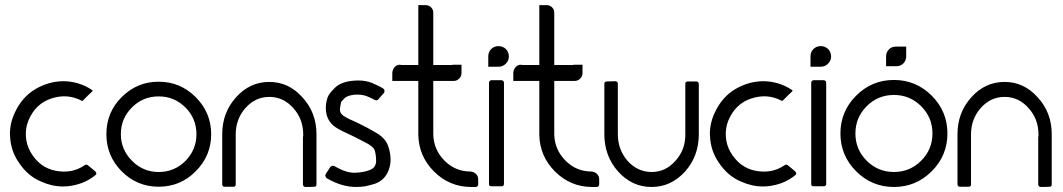

<svg xmlns="http://www.w3.org/2000/svg" viewBox="-20 -744 4228 764"><path d="M329.1 -86.9Q333 -84 339.8 -78.1Q347.7 -72.3 350.6 -69.3Q354.5 -65.4 359.4 -61.5Q363.3 -58.6 363.3 -53.7Q363.3 -49.8 359.4 -46.9Q335 -27.3 307.6 -16.6Q279.3 -5.9 250 -2.9Q240.2 -2 230.5 -2Q186.5 -2 143.6 -21.5Q89.8 -43.9 54.7 -97.7Q24.4 -141.6 20.5 -195.3Q19.5 -203.1 19.5 -210.9Q19.5 -255.9 40 -297.9Q68.4 -358.4 121.1 -389.6Q172.9 -419.9 230.5 -420.9Q230.5 -420.9 231.4 -420.9Q261.7 -420.9 291 -412.1Q321.3 -403.3 347.7 -384.8Q348.6 -383.8 348.6 -382.8Q348.6 -381.8 347.7 -380.9Q337.9 -371.1 328.1 -362.3Q318.4 -352.5 308.6 -342.8Q307.6 -342.8 307.6 -342.8Q306.6 -341.8 305.7 -342.8Q249 -373 185.5 -352.5Q121.1 -332 92.8 -263.7Q81.1 -234.4 83 -201.2Q85 -168.9 100.6 -140.6Q136.7 -77.1 201.2 -64.5Q266.6 -51.8 317.4 -86.9Q320.3 -88.9 323.2 -88.9Q326.2 -88.9 329.1 -86.9Z M611.3 -1Q525.4 -1 463.9 -62.5Q403.3 -124 403.3 -210Q403.3 -296.9 463.9 -357.4Q525.4 -418.9 611.3 -418.9Q697.3 -418.9 758.8 -357.4Q820.3 -295.9 820.3 -210Q820.3 -124 758.8 -62.5Q698.2 -1 611.3 -1ZM611.3 -360.4Q548.8 -360.4 504.9 -316.4Q460.9 -272.5 460.9 -210Q460.9 -148.4 505.9 -103.5Q549.8 -59.6 611.3 -59.6Q673.8 -59.6 717.8 -103.5Q761.7 -148.4 761.7 -210Q761.7 -272.5 717.8 -316.4Q673.8 -360.4 611.3 -360.4Z M1239.3 -210Q1239.3 -143.6 1239.3 -10.7Q1239.3 -5.9 1237.3 -2.9Q1234.4 -1 1230.5 -1Q1218.8 0 1195.3 0Q1191.4 0 1188.5 -2.9Q1185.5 -5.9 1185.5 -9.8Q1185.5 -27.3 1185.5 -63.5Q1185.5 -63.5 1185.5 -63.5Q1185.5 -63.5 1185.5 -63.5Q1185.5 -108.4 1185.5 -197.3Q1185.5 -197.3 1185.5 -197.3Q1185.5 -198.2 1185.5 -198.2Q1186.5 -201.2 1186.5 -204.1Q1186.5 -206.1 1186.5 -209Q1186.5 -270.5 1146.5 -314.5Q1107.4 -358.4 1051.8 -358.4Q996.1 -358.4 957 -314.5Q918 -270.5 918 -209Q918 -197.3 918 -178.7Q918 -159.2 918 -139.6Q918 -109.4 918 -84Q918 -59.6 918 -59.6Q918 -42 918 -6.8Q916 -3.9 914.1 -2Q912.1 -1 909.2 -1Q897.5 -1 874 -1Q870.1 -1 867.2 -2.9Q864.3 -5.9 864.3 -10.7Q864.3 -77.1 864.3 -210Q864.3 -295.9 918.9 -356.4Q973.6 -418 1051.8 -418Q1128.9 -418 1183.6 -356.4Q1239.3 -295.9 1239.3 -210Z M1397.5 0Q1368.2 0 1338.9 -8.8Q1309.6 -17.6 1281.2 -34.2Q1276.4 -37.1 1275.4 -42Q1274.4 -43.9 1274.4 -44.9Q1274.4 -47.9 1276.4 -51.8Q1282.2 -60.5 1293.9 -79.1Q1296.9 -83 1301.8 -84Q1305.7 -85 1310.5 -83Q1357.4 -55.7 1391.6 -56.6Q1426.8 -57.6 1451.2 -67.4Q1475.6 -76.2 1476.6 -102.5Q1476.6 -128.9 1470.7 -146.5Q1465.8 -161.1 1432.6 -177.7Q1399.4 -195.3 1375 -207Q1357.4 -214.8 1341.8 -222.7Q1325.2 -230.5 1314.5 -238.3Q1295.9 -251 1286.1 -270.5Q1276.4 -290 1276.4 -314.5Q1276.4 -330.1 1279.3 -340.8Q1282.2 -352.5 1283.2 -355.5Q1289.1 -372.1 1313.5 -395.5Q1337.9 -418.9 1386.7 -422.9Q1395.5 -423.8 1404.3 -423.8Q1435.5 -423.8 1460 -414.1Q1490.2 -401.4 1504.9 -391.6Q1509.8 -388.7 1509.8 -382.8Q1510.7 -377.9 1507.8 -374Q1503.9 -370.1 1497.1 -362.3Q1493.2 -357.4 1485.4 -348.6Q1483.4 -345.7 1478.5 -344.7Q1474.6 -344.7 1470.7 -346.7Q1460 -352.5 1439.5 -361.3Q1418.9 -369.1 1391.6 -367.2Q1360.4 -364.3 1349.6 -351.6Q1337.9 -339.8 1336.9 -336.9Q1336.9 -335.9 1336.9 -335Q1336.9 -334 1333 -314.5Q1330.1 -294.9 1346.7 -283.2Q1355.5 -277.3 1369.1 -270.5Q1383.8 -263.7 1399.4 -256.8Q1440.4 -237.3 1476.6 -215.8Q1513.7 -194.3 1524.4 -163.1Q1534.2 -134.8 1534.2 -109.4Q1534.2 -88.9 1527.3 -69.3Q1512.7 -27.3 1471.7 -12.7Q1452.1 -6.8 1433.6 -2.9Q1415 0 1397.5 0Z M1882.8 -30.3Q1882.8 -23.4 1882.8 -9.8Q1882.8 -5.9 1879.9 -2.9Q1877 0 1873 0Q1866.2 0 1852.5 0Q1767.6 -1 1707 -61.5Q1646.5 -122.1 1644.5 -207Q1644.5 -279.3 1644.5 -421.9Q1621.1 -421.9 1572.3 -421.9Q1570.3 -421.9 1566.4 -421.9Q1558.6 -421.9 1549.8 -421.9Q1541 -421.9 1541 -421.9Q1541 -432.6 1541 -452.1Q1541 -461.9 1545.9 -470.7Q1551.8 -480.5 1560.5 -484.4Q1565.4 -486.3 1570.3 -486.3Q1575.2 -486.3 1579.1 -485.4Q1600.6 -485.4 1644.5 -485.4Q1644.5 -554.7 1644.5 -693.4Q1664.1 -693.4 1704.1 -693.4Q1704.1 -624 1704.1 -485.4Q1728.5 -485.4 1778.3 -485.4Q1779.3 -485.4 1781.2 -486.3Q1783.2 -486.3 1785.2 -486.3Q1791 -486.3 1803.7 -486.3Q1816.4 -486.3 1816.4 -486.3Q1816.4 -479.5 1816.4 -470.7Q1816.4 -460.9 1816.4 -454.1Q1816.4 -440.4 1807.6 -431.6Q1797.9 -421.9 1785.2 -421.9Q1757.8 -421.9 1704.1 -421.9Q1704.1 -388.7 1704.1 -323.2Q1704.1 -319.3 1704.1 -312.5Q1704.1 -312.5 1704.1 -312.5Q1704.1 -312.5 1704.1 -311.5Q1704.1 -277.3 1704.1 -208Q1706.1 -147.5 1749 -104.5Q1792 -61.5 1852.5 -61.5Q1865.2 -60.5 1874 -51.8Q1882.8 -43 1882.8 -30.3ZM1704.1 -693.4Q1704.1 -680.7 1695.3 -671.9Q1686.5 -663.1 1673.8 -663.1Q1662.1 -663.1 1654.3 -670.9Q1645.5 -678.7 1644.5 -690.4Q1644.5 -701.2 1644.5 -723.6Q1654.3 -723.6 1673.8 -723.6Q1686.5 -723.6 1695.3 -714.8Q1704.1 -706.1 1704.1 -693.4Z M1963.9 -478.5Q1956.1 -478.5 1939.5 -478.5Q1922.9 -478.5 1922.9 -478.5Q1922.9 -487.3 1922.9 -499Q1922.9 -510.7 1922.9 -519.5Q1922.9 -537.1 1934.6 -548.8Q1946.3 -560.5 1963.9 -560.5Q1980.5 -560.5 1993.2 -548.8Q2004.9 -536.1 2004.9 -519.5Q2004.9 -502.9 1993.2 -491.2Q1981.4 -478.5 1963.9 -478.5ZM1934.6 -2.9Q1930.7 -2.9 1927.7 -4.9Q1925.8 -7.8 1925.8 -11.7Q1925.8 -78.1 1925.8 -211.9Q1925.8 -279.3 1925.8 -415Q1925.8 -418.9 1928.7 -421.9Q1931.6 -424.8 1935.5 -424.8Q1949.2 -424.8 1975.6 -424.8Q1979.5 -424.8 1982.4 -421.9Q1985.4 -418.9 1985.4 -415Q1985.4 -384.8 1985.4 -323.2Q1985.4 -320.3 1985.4 -313.5Q1985.4 -313.5 1985.4 -313.5Q1985.4 -313.5 1985.4 -312.5Q1985.4 -242.2 1985.4 -100.6Q1985.4 -70.3 1985.4 -11.7Q1985.4 -7.8 1982.4 -4.9Q1980.5 -2.9 1976.6 -2.9Q1962.9 -2.9 1934.6 -2.9Z M2364.3 -30.3Q2364.3 -23.4 2364.3 -9.8Q2364.3 -5.9 2361.3 -2.9Q2358.4 0 2354.5 0Q2347.7 0 2334 0Q2249 -1 2188.5 -61.5Q2127.9 -122.1 2126 -207Q2126 -279.3 2126 -421.9Q2102.5 -421.9 2053.7 -421.9Q2051.8 -421.9 2047.9 -421.9Q2040 -421.9 2031.2 -421.9Q2022.5 -421.9 2022.5 -421.9Q2022.5 -432.6 2022.5 -452.1Q2022.5 -461.9 2027.3 -470.7Q2033.2 -480.5 2042 -484.4Q2046.9 -486.3 2051.8 -486.3Q2056.6 -486.3 2060.5 -485.4Q2082 -485.4 2126 -485.4Q2126 -554.7 2126 -693.4Q2145.5 -693.4 2185.5 -693.4Q2185.5 -624 2185.5 -485.4Q2210 -485.4 2259.8 -485.4Q2260.7 -485.4 2262.7 -486.3Q2264.6 -486.3 2266.6 -486.3Q2272.5 -486.3 2285.2 -486.3Q2297.9 -486.3 2297.9 -486.3Q2297.9 -479.5 2297.9 -470.7Q2297.9 -460.9 2297.9 -454.1Q2297.9 -440.4 2289.1 -431.6Q2279.3 -421.9 2266.6 -421.9Q2239.3 -421.9 2185.5 -421.9Q2185.5 -388.7 2185.5 -323.2Q2185.5 -319.3 2185.5 -312.5Q2185.5 -312.5 2185.5 -312.5Q2185.5 -312.5 2185.5 -311.5Q2185.5 -277.3 2185.5 -208Q2187.5 -147.5 2230.5 -104.5Q2273.4 -61.5 2334 -61.5Q2346.7 -60.5 2355.5 -51.8Q2364.3 -43 2364.3 -30.3ZM2185.5 -693.4Q2185.5 -680.7 2176.8 -671.9Q2168 -663.1 2155.3 -663.1Q2143.6 -663.1 2135.7 -670.9Q2127 -678.7 2126 -690.4Q2126 -701.2 2126 -723.6Q2135.7 -723.6 2155.3 -723.6Q2168 -723.6 2176.8 -714.8Q2185.5 -706.1 2185.5 -693.4Z M2384.8 -210Q2384.8 -276.4 2384.8 -410.2Q2384.8 -414.1 2386.7 -417Q2389.6 -419.9 2394.5 -419.9Q2405.3 -419.9 2428.7 -420.9Q2432.6 -420.9 2435.5 -418Q2438.5 -415 2438.5 -411.1Q2438.5 -393.6 2438.5 -357.4Q2438.5 -357.4 2438.5 -357.4Q2438.5 -357.4 2438.5 -357.4Q2438.5 -312.5 2438.5 -222.7Q2438.5 -221.7 2438.5 -221.7Q2438.5 -220.7 2438.5 -220.7Q2438.5 -217.8 2438.5 -215.8Q2438.5 -212.9 2438.5 -210Q2438.5 -148.4 2477.5 -103.5Q2517.6 -59.6 2573.2 -59.6Q2628.9 -59.6 2668 -104.5Q2708 -148.4 2707 -210.9Q2707 -222.7 2707 -241.2Q2707 -260.7 2707 -281.2Q2707 -311.5 2707 -335.9Q2707 -361.3 2707 -361.3Q2707 -378.9 2707 -414.1Q2708 -417 2710.9 -418Q2712.9 -419.9 2715.8 -419.9Q2727.5 -419.9 2751 -419.9Q2754.9 -419.9 2757.8 -417Q2760.7 -414.1 2760.7 -410.2Q2760.7 -343.8 2760.7 -210Q2760.7 -123 2706.1 -61.5Q2650.4 0 2572.3 0Q2495.1 0 2439.5 -61.5Q2384.8 -123 2384.8 -210Z M3114.3 -86.9Q3118.2 -84 3125 -78.1Q3132.8 -72.3 3135.7 -69.3Q3139.6 -65.4 3144.5 -61.5Q3148.4 -58.6 3148.4 -53.7Q3148.4 -49.8 3144.5 -46.9Q3120.1 -27.3 3092.8 -16.6Q3064.5 -5.9 3035.2 -2.9Q3025.4 -2 3015.6 -2Q2971.7 -2 2928.7 -21.5Q2875 -43.9 2839.8 -97.7Q2809.6 -141.6 2805.7 -195.3Q2804.7 -203.1 2804.7 -210.9Q2804.7 -255.9 2825.2 -297.9Q2853.5 -358.4 2906.2 -389.6Q2958 -419.9 3015.6 -420.9Q3015.6 -420.9 3016.6 -420.9Q3046.9 -420.9 3076.2 -412.1Q3106.4 -403.3 3132.8 -384.8Q3133.8 -383.8 3133.8 -382.8Q3133.8 -381.8 3132.8 -380.9Q3123 -371.1 3113.3 -362.3Q3103.5 -352.5 3093.8 -342.8Q3092.8 -342.8 3092.8 -342.8Q3091.8 -341.8 3090.8 -342.8Q3034.2 -373 2970.7 -352.5Q2906.2 -332 2877.9 -263.7Q2866.2 -234.4 2868.2 -201.2Q2870.1 -168.9 2885.7 -140.6Q2921.9 -77.1 2986.3 -64.5Q3051.8 -51.8 3102.5 -86.9Q3105.5 -88.9 3108.4 -88.9Q3111.3 -88.9 3114.3 -86.9Z M3246.1 -478.5Q3238.3 -478.5 3221.7 -478.5Q3205.1 -478.5 3205.1 -478.5Q3205.1 -487.3 3205.1 -499Q3205.1 -510.7 3205.1 -519.5Q3205.1 -537.1 3216.8 -548.8Q3228.5 -560.5 3246.1 -560.5Q3262.7 -560.5 3275.4 -548.8Q3287.1 -536.1 3287.1 -519.5Q3287.1 -502.9 3275.4 -491.2Q3263.7 -478.5 3246.1 -478.5ZM3216.8 -2.9Q3212.9 -2.9 3210 -4.9Q3208 -7.8 3208 -11.7Q3208 -78.1 3208 -211.9Q3208 -279.3 3208 -415Q3208 -418.9 3210.9 -421.9Q3213.9 -424.8 3217.8 -424.8Q3231.4 -424.8 3257.8 -424.8Q3261.7 -424.8 3264.6 -421.9Q3267.6 -418.9 3267.6 -415Q3267.6 -384.8 3267.6 -323.2Q3267.6 -320.3 3267.6 -313.5Q3267.6 -313.5 3267.6 -313.5Q3267.6 -313.5 3267.6 -312.5Q3267.6 -242.2 3267.6 -100.6Q3267.6 -70.3 3267.6 -11.7Q3267.6 -7.8 3264.6 -4.9Q3262.7 -2.9 3258.8 -2.9Q3245.1 -2.9 3216.8 -2.9Z M3537.1 0Q3449.2 0 3386.7 -62.5Q3324.2 -125 3324.2 -212.9Q3324.2 -300.8 3386.7 -363.3Q3449.2 -425.8 3537.1 -425.8Q3625 -425.8 3687.5 -363.3Q3750 -300.8 3750 -212.9Q3750 -125 3687.5 -62.5Q3625 0 3537.1 0ZM3537.1 -366.2Q3473.6 -366.2 3428.7 -321.3Q3383.8 -276.4 3383.8 -212.9Q3383.8 -149.4 3428.7 -104.5Q3473.6 -59.6 3537.1 -59.6Q3600.6 -59.6 3645.5 -104.5Q3690.4 -149.4 3690.4 -212.9Q3690.4 -276.4 3645.5 -321.3Q3600.6 -366.2 3537.1 -366.2ZM3544.9 -480.5Q3537.1 -480.5 3521.5 -480.5Q3505.9 -480.5 3505.9 -480.5Q3505.9 -489.3 3505.9 -500Q3505.9 -511.7 3505.9 -519.5Q3505.9 -536.1 3517.6 -547.9Q3528.3 -558.6 3544.9 -558.6Q3560.5 -558.6 3572.3 -547.9Q3583 -536.1 3583 -519.5Q3583 -503.9 3572.3 -492.2Q3560.5 -481.4 3544.9 -480.5ZM3546.9 -558.6Q3554.7 -558.6 3570.3 -558.6Q3585.9 -558.6 3585.9 -558.6Q3585.9 -550.8 3585.9 -540Q3585.9 -528.3 3585.9 -519.5Q3585.9 -503.9 3575.2 -492.2Q3563.5 -480.5 3546.9 -480.5Q3530.3 -480.5 3519.5 -492.2Q3507.8 -503.9 3507.8 -519.5Q3507.8 -536.1 3519.5 -547.9Q3531.2 -558.6 3546.9 -558.6Z M4165 -210Q4165 -143.6 4165 -10.7Q4165 -5.9 4163.1 -2.9Q4160.2 -1 4156.2 -1Q4144.5 0 4121.1 0Q4117.2 0 4114.3 -2.9Q4111.3 -5.9 4111.3 -9.8Q4111.3 -27.3 4111.3 -63.5Q4111.3 -63.5 4111.3 -63.5Q4111.3 -63.5 4111.3 -63.5Q4111.3 -108.4 4111.3 -197.3Q4111.3 -197.3 4111.3 -197.3Q4111.3 -198.2 4111.3 -198.2Q4112.3 -201.2 4112.3 -204.1Q4112.3 -206.1 4112.3 -209Q4112.3 -270.5 4072.3 -314.5Q4033.2 -358.4 3977.5 -358.4Q3921.9 -358.4 3882.8 -314.5Q3843.8 -270.5 3843.8 -209Q3843.8 -197.3 3843.8 -178.7Q3843.8 -159.2 3843.8 -139.6Q3843.8 -109.4 3843.8 -84Q3843.8 -59.6 3843.8 -59.6Q3843.8 -42 3843.8 -6.8Q3841.8 -3.9 3839.8 -2Q3837.9 -1 3835 -1Q3823.2 -1 3799.8 -1Q3795.9 -1 3793 -2.9Q3790 -5.9 3790 -10.7Q3790 -77.1 3790 -210Q3790 -295.9 3844.7 -356.4Q3899.4 -418 3977.5 -418Q4054.7 -418 4109.4 -356.4Q4165 -295.9 4165 -210Z"/></svg>

Font: Citrica
Style: Regular
Weight: 400
Designer: Mario Otalvaro
Version: Version 1.0